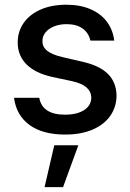

<svg xmlns="http://www.w3.org/2000/svg" viewBox="-20 -557 550 810"><path d="M260.7 -455.1Q231.4 -455.1 208 -445.6Q184.6 -436 171.6 -419.9Q158.7 -403.8 159.2 -383.8Q158.2 -359.9 178.5 -343.3Q198.7 -326.7 242.2 -316.4L326.2 -296.9Q399.4 -280.8 435.1 -245.4Q470.7 -210 471.7 -153.3Q471.2 -105.5 445.1 -68.1Q418.9 -30.8 370.1 -10Q321.3 10.7 254.9 10.7Q160.2 10.7 104.5 -29.8Q48.8 -70.3 39.1 -144.5H145.5Q158.7 -73.2 253.9 -73.2Q304.7 -73.2 334.7 -92.5Q364.7 -111.8 365.2 -145.5Q364.3 -171.4 344.5 -188.5Q324.7 -205.6 283.2 -214.8L200.2 -232.4Q128.4 -248.5 91.6 -285.6Q54.7 -322.8 54.7 -377.9Q54.7 -424.8 80.3 -460.9Q106 -497.1 152.3 -517.1Q198.7 -537.1 259.8 -537.1Q317.9 -537.1 361.6 -518.3Q405.3 -499.5 430.9 -465.3Q456.5 -431.2 461.9 -385.7H361.3Q354 -418.5 328.4 -436.8Q302.7 -455.1 260.7 -455.1ZM209 55.7H310.5L246.1 232.4H168Z"/></svg>

Font: Pretendard Std Medium
Style: Regular
Weight: 500
Designer: Base glyphs from Inter by Rasmus Andersson; Hangeul glyphs from Noto Sans CJK(Source Han Sans) by Jang Soo-young and Kan
Foundry: Kil Hyung-jin
Version: Version 1.309